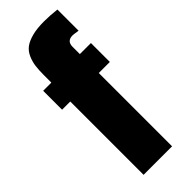

<svg xmlns="http://www.w3.org/2000/svg" viewBox="-260 -822 851 851"><g transform="rotate(-45 165.0 -396.5)"><path d="M67.4 0V-459.5H16.1V-578.1H67.4V-625Q67.4 -658.2 70.6 -681.2Q73.7 -704.1 83.7 -726.8Q93.8 -749.5 111.6 -762.9Q129.4 -776.4 160.4 -784.7Q191.4 -793 235.4 -793Q272 -793 315.4 -788.1V-655.3Q289.1 -659.7 282.2 -659.7Q246.1 -659.7 246.1 -624V-578.1H315.4V-459.5H246.1V0Z"/></g></svg>

Font: Oswald
Style: Heavy
Weight: 800
Designer: Vernon Adams
Foundry: Vernon Adams
Version: 3.0; ttfautohint (v0.95) -l 8 -r 50 -G 200 -x 0 -w "G" -W -c